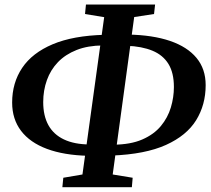

<svg xmlns="http://www.w3.org/2000/svg" viewBox="-20 -782 904 822"><path d="M247 19.5 251 -21 333 -35 426 -708.5 344 -722 348 -762.5H644L639.5 -722L554.5 -709L462.5 -35L548 -21L544.5 19.5ZM357 -115Q254 -117.5 181.2 -144.5Q108.5 -171.5 70.2 -221.8Q32 -272 32 -343Q32 -427.5 75 -491.5Q118 -555.5 205.5 -592.5Q293 -629.5 428 -633L421 -587.5Q356 -587 308 -568Q260 -549 228.2 -516Q196.5 -483 180.8 -439Q165 -395 165 -345Q165 -286.5 187.2 -246.2Q209.5 -206 253.8 -185Q298 -164 363.5 -163.5ZM458 -116 464.5 -162.5Q539 -163 589 -184.8Q639 -206.5 668.8 -242.5Q698.5 -278.5 711.5 -322Q724.5 -365.5 724.5 -409.5Q724.5 -470.5 701 -508.5Q677.5 -546.5 632.5 -565Q587.5 -583.5 523.5 -586L529 -634Q634 -632 708 -606.8Q782 -581.5 821.2 -534.2Q860.5 -487 860.5 -417.5Q860.5 -333.5 819.8 -267.5Q779 -201.5 690.5 -161.5Q602 -121.5 458 -116Z"/></svg>

Font: Merriweather 36pt SemiBold
Style: Italic
Weight: 600
Italic angle: -7.8°
Version: Version 2.101